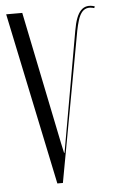

<svg xmlns="http://www.w3.org/2000/svg" viewBox="-52 -740 465 776"><g transform="rotate(-5 181.0 -352.0)"><path d="M67.8 -699H2.5L149 0H171.5L283.1 -608.6Q287.5 -630.8 293.2 -649.2Q298.9 -667.8 307.4 -679.4Q315.9 -691 328.4 -694.8Q341 -698.6 359.5 -693L361.9 -700Q344.5 -705.6 330.6 -703.1Q316.8 -700.6 306.1 -689.7Q295.4 -678.8 287.8 -658.9Q280.2 -639.1 275.1 -609.4L195.9 -161L188.8 -121H186.8L178 -161Z"/></g></svg>

Font: Moniqa Black
Style: Regular
Weight: 900
Designer: Rajesh Rajput
Foundry: Rajesh Rajput
Version: Version 1.000